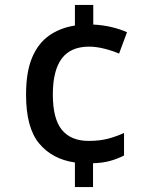

<svg xmlns="http://www.w3.org/2000/svg" viewBox="-20 -744 612 774"><path d="M356 -645Q396 -643 431 -634.5Q466 -626 492 -614L460 -528Q432 -540 399.5 -548Q367 -556 339 -556Q265 -556 229 -508Q193 -460 193 -363Q193 -265 229.5 -220.5Q266 -176 337 -176Q381 -176 414 -184.5Q447 -193 480 -208V-117Q452 -103 422.5 -95Q393 -87 355 -86V10H282V-89Q191 -102 138 -165.5Q85 -229 85 -362Q85 -454 109.5 -512Q134 -570 178.5 -601Q223 -632 282 -641V-724H356Z"/></svg>

Font: Noto Sans Tamil Medium
Style: Regular
Weight: 500
Designer: Jelle Bosma - Monotype Design Team
Foundry: Monotype Imaging Inc.
Version: Version 2.004; ttfautohint (v1.8.4.7-5d5b)